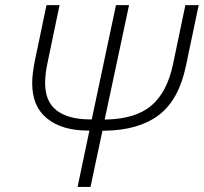

<svg xmlns="http://www.w3.org/2000/svg" viewBox="-20 -734 800 754"><path d="M284.7 0 331.1 -221.2H325.7Q223.6 -221.2 165 -268.6Q106.4 -315.9 106.4 -406.7Q106.4 -443.4 116.7 -494.6L162.6 -713.9H213.9L167 -489.3Q161.6 -464.8 159.4 -444.8Q157.2 -424.8 157.2 -408.7Q157.2 -334 203.4 -299.6Q249.5 -265.1 334 -265.1H340.3L435.5 -713.9H486.8L391.1 -264.6H397Q513.2 -267.1 574.7 -319.6Q636.2 -372.1 659.2 -480.5L708 -713.9H760.3L710 -474.6Q682.1 -341.3 603.5 -282Q524.9 -222.7 392.1 -220.7H382.3L335.4 0Z"/></svg>

Font: Open Sans Light
Style: Italic
Weight: 300
Italic angle: -12°
Designer: Monotype Design Team
Foundry: Monotype Imaging Inc.
Version: Version 3.003; ttfautohint (v1.8.4)